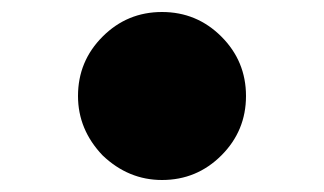

<svg xmlns="http://www.w3.org/2000/svg" viewBox="-20 -540 540 320"><path d="M250 -240Q194 -240 151 -281Q110 -324 110 -380Q110 -438 151 -479Q192 -520 250 -520Q308 -520 349 -479Q390 -438 390 -380Q390 -322 349 -281Q308 -240 250 -240Z"/></svg>

Font: GenSenRounded TW H
Style: Regular
Weight: 900
Version: Version 1.501;PS 1;hotconv 16.6.51;makeotf.lib2.5.65220